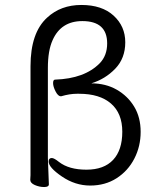

<svg xmlns="http://www.w3.org/2000/svg" viewBox="-20 -746 650 774"><path d="M173 -109 177 -3Q177 8 158 8Q139 8 120.5 0Q102 -8 102 -21V-22Q103 -30 103 -40V-479Q103 -614 170 -675Q225 -726 308 -726Q391 -726 438 -683Q485 -640 485 -575.5Q485 -511 444.5 -469Q404 -427 348 -410Q406 -410 450.5 -384.5Q495 -359 521 -316Q547 -273 547 -214.5Q547 -156 521.5 -106.5Q496 -57 450 -27.5Q404 2 343.5 2Q283 2 229.5 -34.5Q176 -71 176 -95Q176 -109 189 -109Q198 -109 218 -93Q258 -62 328.5 -62Q399 -62 436 -101.5Q473 -141 473 -215Q473 -289 427.5 -328.5Q382 -368 299 -368H290Q261 -368 227 -358H225Q214 -358 204 -377.5Q194 -397 194 -411Q194 -425 202 -425Q321 -429 382 -491Q412 -522 412 -571Q412 -661 312 -661Q226 -661 192 -584Q173 -542 173 -472Z"/></svg>

Font: ToneOZ-Pinyin-WenKai-Regular
Style: Regular
Weight: 400
Designer: Fontworks Inc.
Foundry: ToneOZ
Version: Version 0.240331